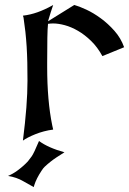

<svg xmlns="http://www.w3.org/2000/svg" viewBox="-20 -572 525 781"><path d="M73.2 0Q82.5 -73.7 87.2 -134Q91.8 -194.3 91.8 -243.2Q91.8 -282.7 91.1 -317.1Q90.3 -351.6 88.4 -382.6Q86.4 -413.6 83.3 -442.4Q80.1 -471.2 75.7 -500.5L73.2 -508.3Q103 -511.7 132.6 -522.2Q162.1 -532.7 192.9 -549.8L196.3 -551.8Q191.4 -537.6 186 -520.8Q180.7 -503.9 175.3 -485.4L282.2 -551.8Q301.8 -546.4 330.8 -533Q359.9 -519.5 389.6 -497.8Q419.4 -476.1 445.6 -446.5Q471.7 -417 484.9 -379.9L396.5 -343.8Q376.5 -380.4 350.6 -405.5Q324.7 -430.7 297.4 -446.5Q270 -462.4 243.7 -469.5Q217.3 -476.6 196.3 -476.6Q186 -476.6 175.8 -475.1H175.3Q173.3 -457 172.6 -417.7Q171.9 -378.4 171.9 -316.9V-299.8Q171.9 -162.6 192.4 -62.5L196.3 -44.9Q177.2 -42.5 158.7 -37.6Q140.1 -32.7 123.8 -26.1Q107.4 -19.5 94.2 -12.7Q81.1 -5.9 73.2 0ZM12.7 143.6Q31.7 135.7 49.8 122.6Q75.2 104 93.3 84.5Q97.7 79.6 108.9 64Q117.7 51.8 138.7 1.5Q176.3 29.3 242.2 47.4L209.5 68.4Q185.1 84.5 161.6 106.4Q156.2 111.3 148.9 122.6Q127.9 154.3 119.6 180.7Q117.2 188.5 117.2 189L73.7 164.6Q47.9 149.4 12.7 143.6Z"/></svg>

Font: MedievalSharp
Style: Regular
Weight: 500
Version: Version 1.0